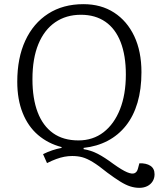

<svg xmlns="http://www.w3.org/2000/svg" viewBox="-20 -738 763 923"><path d="M63 -345Q63 -459 101.5 -542.5Q140 -626 211.5 -672Q283 -718 381 -718Q466 -718 528.5 -677.5Q591 -637 625.5 -564Q660 -491 660 -391Q660 -309 641 -244.5Q622 -180 585.5 -134Q549 -88 497.5 -61Q446 -34 382 -27V-21Q418 -15 450 1.5Q482 18 525 50Q567 80 591 90Q615 100 627 94.5Q639 89 643 73L650 47Q683 46 703 59Q723 72 723 100Q723 119 713.5 134Q704 149 687.5 157Q671 165 650 165Q628 165 606 158Q584 151 557.5 134.5Q531 118 496 92Q454 58 426 41Q398 24 376 18Q354 12 327 12Q308 12 289.5 15.5Q271 19 250.5 26.5Q230 34 206 46L187 3Q209 -8 231.5 -15.5Q254 -23 276 -27V-31Q211 -48 163 -89Q115 -130 89 -195Q63 -260 63 -345ZM136 -357Q136 -264 161 -198.5Q186 -133 235 -98Q284 -63 357 -63Q427 -63 478 -102.5Q529 -142 557 -213Q585 -284 585 -380Q585 -471 560 -535.5Q535 -600 486.5 -633.5Q438 -667 369 -667Q298 -667 245.5 -631Q193 -595 164.5 -526Q136 -457 136 -357Z"/></svg>

Font: Literata 18pt Light
Style: Italic
Weight: 300
Italic angle: -2°
Designer: Latin by Veronika Burian and Jose Scaglione. Greek by Irene Vlachou. Cyrillic by Vera Evstafieva
Foundry: TypeTogether
Version: Version 3.103;gftools[0.9.29]